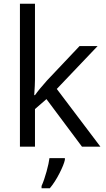

<svg xmlns="http://www.w3.org/2000/svg" viewBox="-20 -780 565 1021"><path d="M166 -274Q187 -304 230 -352L403 -535H499L282 -307L514 0H416L227 -253L166 -200V0H86V-760H166V-357Q166 -330 162 -274ZM201 209Q215 178 227.5 132.5Q240 87 243 61H325V70Q320 95 296 142Q272 189 245 221H201Z"/></svg>

Font: Stephens Clock
Style: Regular
Weight: 400
Designer: Peter Wiegel (catfonts.de) with slight modifications by DT1.org
Version: Version 0.9.1